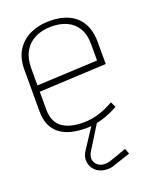

<svg xmlns="http://www.w3.org/2000/svg" viewBox="-138 -586 698 884"><g transform="rotate(-20 210.5 -143.5)"><path d="M263 -8H238V0L169 105Q153 128 153.5 151Q154 174 167 192Q180 210 203 218Q226 226 256 221Q261 219 276 214Q291 209 308.5 203.5Q326 198 338.5 193.5Q351 189 351 189L341 163Q341 163 334 165Q327 167 315.5 171.5Q304 176 290 181Q276 186 260 191Q230 201 208.5 192Q187 183 181 162Q175 141 191 117L263 1ZM62 -133V-219L391 -235V-342Q391 -398 369.5 -435.5Q348 -473 308.5 -491.5Q269 -510 215 -510Q162 -510 120 -490.5Q78 -471 54 -433Q30 -395 30 -339V-134Q30 -93 43.5 -65Q57 -37 80.5 -20Q104 -3 136 4.5Q168 12 205 12Q245 12 287 -0.5Q329 -13 366 -35L353 -61Q312 -38 276.5 -27.5Q241 -17 202 -17Q172 -17 146.5 -23Q121 -29 102 -42Q83 -55 72.5 -77.5Q62 -100 62 -133ZM359 -345V-264L62 -250V-335Q62 -382 80.5 -415Q99 -448 133.5 -465.5Q168 -483 214 -483Q258 -483 290.5 -467.5Q323 -452 341 -421.5Q359 -391 359 -345Z"/></g></svg>

Font: Advent Pro ExtraLight
Style: Regular
Weight: 250
Version: Version 3.000